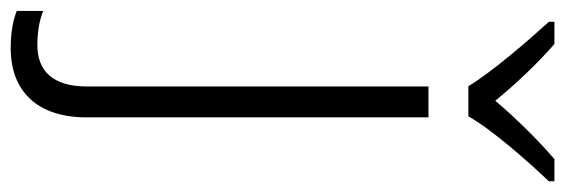

<svg xmlns="http://www.w3.org/2000/svg" viewBox="-417 -440 1045 355"><g transform="rotate(90 105.5 -262.5)"><path d="M143.1 -606C167 -648.9 226.1 -715.8 263.2 -754.9V-765.1H222.2C186.5 -734.4 146 -693.4 114.3 -655.8C83.5 -693.4 44.9 -734.4 9.3 -765.1H-31.7V-754.9C3.9 -715.8 61.5 -648.9 87.4 -606ZM17.1 240.2C97.2 240.2 145 190.4 145 100.1V-532.2H87.9V99.1C87.9 163.1 58.6 190.9 11.2 190.9C-12.2 190.9 -33.2 187.5 -51.8 180.2V229C-36.1 235.4 -13.7 240.2 17.1 240.2Z"/></g></svg>

Font: Noto Reveo Sans
Style: Regular
Weight: 300
Designer: Monotype Design Team
Foundry: Monotype Imaging Inc.
Version: Version 2.007